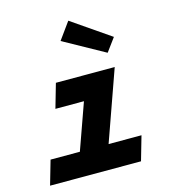

<svg xmlns="http://www.w3.org/2000/svg" viewBox="-112 -845 837 936"><g transform="rotate(-15 307.0 -377.0)"><path d="M513.2 -620.1 463.9 -553.2 256.8 -668 318.8 -753.9ZM60.1 -122.1H208L291 -355H147L182.1 -477.1H479L353 -122.1H519L483.9 0H24.9Z"/></g></svg>

Font: IntelOne Mono Bold
Style: Italic
Weight: 700
Italic angle: -16°
Designer: Fred Shallcrass
Foundry: Frere-Jones Type LLC
Version: Version 1.200;hotconv 1.1.0;makeotfexe 2.6.0;FJTRelease1.2